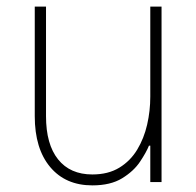

<svg xmlns="http://www.w3.org/2000/svg" viewBox="-20 -550 593 580"><path d="M259 10Q178 10 131.5 -45.5Q85 -101 85 -199V-530H119V-199Q119 -114 155.5 -68.5Q192 -23 259 -23Q307 -23 340.5 -43.5Q374 -64 394.5 -98Q415 -132 424.5 -173.5Q434 -215 434 -258V-530H468V0H434V-110H430Q422 -90 403 -61.5Q384 -33 349 -11.5Q314 10 259 10Z"/></svg>

Font: Be Vietnam Pro Thin
Style: Regular
Weight: 100
Designer: Lam Bao, Tony Le, Vietanh Nguyen
Foundry: Yellow Type Foundry
Version: Version 1.002; ttfautohint (v1.8.3)